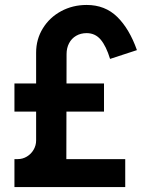

<svg xmlns="http://www.w3.org/2000/svg" viewBox="-20 -755 611 775"><path d="M38.3 0V-112.8H51.8Q71.6 -112.8 88.6 -123.1Q105.7 -133.4 115.8 -150.9Q125.8 -168.3 125.8 -187.7V-542.5Q125.8 -596.5 153 -640.6Q180.2 -684.8 226.8 -709.9Q273.4 -735 329.8 -735Q404 -735 453.2 -686.8Q502.3 -638.6 532.7 -552.7L424.3 -517.2Q408.6 -568.8 386.4 -595.1Q364.2 -621.3 329.7 -621.3Q305.8 -621.3 287.3 -610.5Q268.8 -599.7 258.8 -580.5Q248.7 -561.3 248.7 -536.7L247.8 -112.8H485.5V0ZM38.3 -304.5V-418.2H399.8V-304.5Z"/></svg>

Font: Manrope
Style: Regular
Weight: 400
Designer: Mikhail Sharanda
Foundry: Mikhail Sharanda
Version: Version 4.503